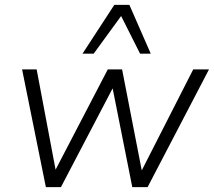

<svg xmlns="http://www.w3.org/2000/svg" viewBox="-20 -771 881 791"><path d="M169 0 71 -485H131L209 -72L424 -485H483L564 -69L776 -485H841L588 0H525L444 -407L231 0ZM320 -550 451 -751H513L601 -550H557L479 -705L366 -550Z"/></svg>

Font: Nunito Sans Light
Style: Italic
Weight: 300
Italic angle: -9°
Designer: Vernon Adams
Foundry: Vernon Adams
Version: Version 3.006; ttfautohint (v1.8.3)